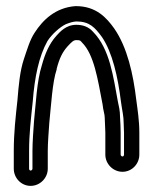

<svg xmlns="http://www.w3.org/2000/svg" viewBox="-20 -556 499 627"><path d="M385 -123V-51C385 -48 383 -45 380 -45C377 -45 374 -48 374 -51V-123C374 -137 373 -159 372 -173C372 -196 368 -209 365 -224C350 -304 339 -396 284 -452C269 -469 250 -475 229 -475C195 -475 175 -451 164 -439C140 -412 127 -380 117 -344C100 -291 97 -216 91 -159C89 -131 86 -91 86 -63V-5C86 -2 83 1 80 1C77 1 75 -2 75 -5V-63C75 -119 81 -168 87 -225C93 -304 107 -372 135 -422C149 -444 176 -468 195 -477C208 -482 217 -485 229 -486C273 -486 290 -466 313 -435C347 -385 365 -305 375 -224C379 -193 384 -179 384 -150C384 -140 385 -131 385 -123ZM324 -123V-51C324 -21 349 5 380 5C411 5 435 -21 435 -51V-123C435 -162 429 -200 425 -230C415 -314 396 -401 353 -463C328 -498 294 -536 228 -536H226C161 -531 120 -491 93 -449C77 -425 68 -392 58 -363C45 -324 41 -278 37 -229C31 -174 25 -122 25 -63V-5C25 25 49 51 80 51C111 51 136 25 136 -5V-63C136 -88 139 -127 141 -155C147 -212 151 -288 165 -329V-331C174 -366 184 -386 201 -405C214 -419 220 -425 229 -425C244 -425 242 -423 248 -417C287 -378 299 -299 315 -215C317 -195 322 -183 322 -172C322 -160 324 -137 324 -123Z"/></svg>

Font: Blanket
Style: Outline
Weight: 400
Foundry: Cannot Into Space Fonts
Version: Version 0.9